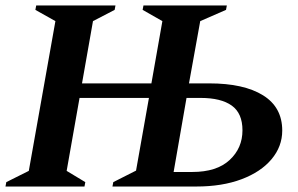

<svg xmlns="http://www.w3.org/2000/svg" viewBox="-34 -680 1087 700"><path d="M-14 0 -11 -16 71 -57 168 -603 95 -644 98 -660H387L384 -644L305 -603L265 -376H518L558 -603L486 -644L489 -660H793L790 -644L696 -603L655 -376H729Q855 -376 925 -332.5Q995 -289 995 -204Q995 -146 956 -99.5Q917 -53 846.5 -26.5Q776 0 682 0H376L379 -16L462 -58L509 -323H256L209 -57L277 -16L274 0ZM599 -53H667Q756 -53 803 -96.5Q850 -140 850 -205Q850 -267 811 -295Q772 -323 697 -323H646Z"/></svg>

Font: Spectral
Style: Bold Italic
Weight: 700
Italic angle: -10°
Designer: Jean-Baptiste Levee
Foundry: Production Type
Version: Version 2.001